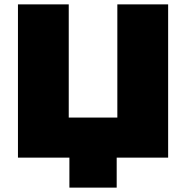

<svg xmlns="http://www.w3.org/2000/svg" viewBox="-20 -720 850 877"><path d="M748 0H513V137H297V0H62V-700H294V-183H516V-700H748Z"/></svg>

Font: Montserrat Alternates Black
Style: Regular
Weight: 900
Designer: Julieta Ulanovsky
Foundry: Julieta Ulanovsky
Version: Version 7.200